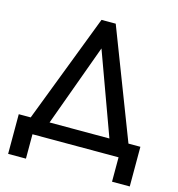

<svg xmlns="http://www.w3.org/2000/svg" viewBox="-119 -793 955 1032"><g transform="rotate(15 358.5 -277.0)"><path d="M20 135.7V-85H86.4L318.4 -689.9H397.5L630.4 -85H696.8V135.7H598.1V0H119.1V135.7ZM191.4 -85H524.4L357.9 -541.5Z"/></g></svg>

Font: Acari Sans Medium
Style: Regular
Weight: 500
Designer: Alfredo Marco Pradil and Stefan Peev
Foundry: Hanken Design Co.
Version: Version 1.045